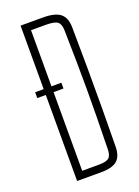

<svg xmlns="http://www.w3.org/2000/svg" viewBox="-151 -864 671 929"><g transform="rotate(-20 184.0 -400.0)"><path d="M35 -473H170V-443H35ZM79 0V-800H195Q256.5 -800 283.5 -778.2Q310.5 -756.5 311 -707Q312.5 -597 313 -498.2Q313.5 -399.5 313 -301Q312.5 -202.5 311 -93Q310.5 -43.5 285.5 -21.8Q260.5 0 204 0ZM119 -38H204Q243 -38 256.8 -49.8Q270.5 -61.5 271 -93Q273 -183.5 274 -257.2Q275 -331 275 -400Q275 -469 274 -542.8Q273 -616.5 271 -707Q270.5 -738.5 255 -750.2Q239.5 -762 195 -762H119Z"/></g></svg>

Font: Big Shoulders Text SC Thin
Style: Regular
Weight: 100
Designer: Patric King
Foundry: XO Type Co
Version: Version 2.002